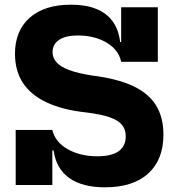

<svg xmlns="http://www.w3.org/2000/svg" viewBox="-20 -790 744 820"><path d="M428 10Q331.5 10 275.5 -30Q219.5 -70 209 -147.5H186L203.5 -235Q215.5 -183.5 269 -153Q322.5 -122.5 396 -122.5Q456 -122.5 486.5 -144Q517 -165.5 517 -208.5Q517 -237.5 500.5 -257.2Q484 -277 447.5 -289.5Q411 -302 350 -309.5Q247.5 -320.5 179.5 -352.5Q111.5 -384.5 77.8 -436.2Q44 -488 44 -560.5Q44 -658.5 106.8 -714.2Q169.5 -770 283.5 -770Q346 -770 390.5 -752.2Q435 -734.5 461 -699Q487 -663.5 493 -610.5H515.5L497.5 -526Q487 -577 435.5 -607.8Q384 -638.5 312.5 -638.5Q261 -638.5 232.8 -620Q204.5 -601.5 204.5 -567Q204.5 -543 221.2 -524Q238 -505 275 -491Q312 -477 373 -467.5Q479 -454.5 546.2 -423.5Q613.5 -392.5 645.8 -341Q678 -289.5 678 -215Q678 -108 613 -49Q548 10 428 10ZM47 0V-235H203.5V0ZM497.5 -526V-759H654V-526Z"/></svg>

Font: Hepta Slab
Style: Bold
Weight: 700
Designer: Michael LaGattuta
Foundry: Michael LaGattuta
Version: Version 1.100